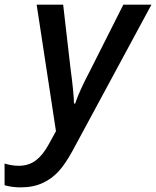

<svg xmlns="http://www.w3.org/2000/svg" viewBox="-106 -561 668 821"><path d="M-86.4 231V138.2Q-56.2 147.9 -25.9 147.9Q17.6 147.9 48.3 124Q76.7 102.5 101.6 57.6L133.3 0L50.8 -541H164.1L195.3 -270.5Q209.5 -165 210.4 -118.2H215.3Q234.9 -175.3 275.9 -252.4L421.4 -541H541.5L203.1 85.9Q171.4 143.1 143.1 173.3Q114.7 203.6 78.1 220.7Q37.1 240.2 -17.6 240.2Q-54.7 240.2 -86.4 231Z"/></svg>

Font: Viking Open Sans Light
Style: Bold Italic
Weight: 600
Italic angle: -12°
Foundry: Ascender Corporation
Version: Version 2.000